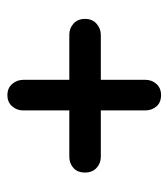

<svg xmlns="http://www.w3.org/2000/svg" viewBox="12 -598 454 518"><g transform="rotate(90 239.0 -339.0)"><path d="M31 -341.5Q31 -361 44 -372.5Q57 -384 74.5 -384H403Q420.5 -384 433 -372.5Q445.5 -361 445.5 -341.5Q445.5 -321 433 -310Q420.5 -299 403 -299H73.5Q56.5 -299 43.8 -310.2Q31 -321.5 31 -341.5ZM236.6 -132Q217.6 -132 206.4 -145Q195.3 -158 195.3 -175.5V-504Q195.3 -521.5 206.4 -534Q217.6 -546.5 236.6 -546.5Q256.5 -546.5 267.2 -534Q277.9 -521.5 277.9 -504V-174.5Q277.9 -157.5 266.9 -144.8Q256 -132 236.6 -132Z"/></g></svg>

Font: Fraunces 144pt S100 SemiBold
Style: Regular
Weight: 600
Version: Version 1.000; ttfautohint (v1.8.3)